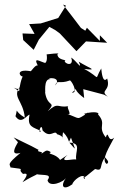

<svg xmlns="http://www.w3.org/2000/svg" viewBox="-20 -793 529 844"><path d="M244 -90C224 -120 183 -114 204 -124C182 -138 182 -129 160 -116C178 -129 136 -123 150 -134L118 -151L40 -189L59 -168C46 -145 24 -108 70 -121C5 -67 25 -72 26 -57C104 -47 51 -54 80 -30C74 -22 122 -49 79 8C139 -30 164 -28 124 -32C156 -17 214 -35 189 -1C195 33 261 9 273 -15C241 28 260 45 298 17C300 2 346 -36 353 -11C356 -3 341 -8 351 -23C338 4 375 -33 398 -50C436 -37 414 -68 442 -101C463 -78 454 -79 450 -72C420 -88 465 -153 482 -188C452 -161 458 -227 445 -189C406 -239 451 -245 411 -290C419 -297 398 -306 350 -293C400 -248 352 -315 367 -297C310 -263 340 -271 267 -295C307 -278 269 -320 280 -326C230 -318 238 -347 190 -304C230 -350 188 -318 178 -388C182 -376 169 -448 201 -445C177 -450 255 -459 223 -417C230 -445 240 -422 286 -439C290 -447 328 -382 296 -386C341 -418 278 -414 350 -362L346 -401L437 -377L454 -368C415 -398 469 -391 451 -448C432 -425 427 -472 425 -492C391 -436 429 -448 350 -490C416 -482 370 -494 326 -522C346 -478 313 -528 293 -540C304 -509 280 -504 264 -522C278 -534 236 -524 232 -554C254 -563 185 -554 185 -554C193 -503 160 -516 183 -515C156 -521 125 -546 146 -505C135 -509 118 -480 115 -480C50 -491 65 -459 78 -457C84 -458 72 -455 64 -392C6 -432 69 -381 70 -414C30 -367 82 -353 89 -276C39 -305 61 -324 48 -282C74 -243 97 -287 110 -289C98 -234 125 -235 160 -217C144 -198 162 -262 167 -220C202 -181 220 -226 231 -203C274 -191 248 -165 257 -212C294 -177 275 -152 292 -188C309 -136 322 -124 285 -166C341 -164 309 -127 315 -92C297 -96 234 -74 277 -112ZM419 -613 362 -671 355 -658 336 -670C310 -705 283 -739 257 -773L270 -768L236 -714L159 -690L108 -687L132 -644L79 -646L82 -617L128 -574L151 -619L197 -675L224 -660L243 -646L316 -568L358 -611L451 -605L419 -638Z"/></svg>

Font: Asimov Aggro
Style: Condensed
Weight: 500
Designer: Google
Version: Version 2.000980; 2014